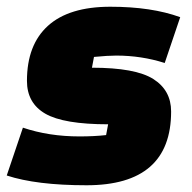

<svg xmlns="http://www.w3.org/2000/svg" viewBox="-24 -535 570 570"><path d="M56 -295Q56 -402 118.5 -458.5Q181 -515 303.5 -515Q426 -515 511 -484L465 -348Q396 -370 321 -370Q297 -370 255 -366L249 -334Q378 -334 431 -300.5Q484 -267 484 -204Q484 15 233 15Q84 15 -4 -14L44 -156Q121 -130 212 -130Q256 -130 291 -134L297 -166Q165 -166 110.5 -197.5Q56 -229 56 -295Z"/></svg>

Font: Changa One
Style: Italic
Weight: 400
Italic angle: -12°
Designer: Eduardo Rodriguez Tunni
Foundry: Eduardo Rodriguez Tunni
Version: Version 1.003